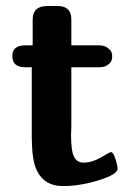

<svg xmlns="http://www.w3.org/2000/svg" viewBox="-20 -609 444 640"><path d="M21 -421.9Q21 -458 64.9 -458H88.9V-543.9Q88.9 -588.9 137.2 -588.9H172.9Q217.8 -588.9 217.8 -543.9V-458H309.1Q327.1 -458 338.1 -450Q349.1 -441.9 351.6 -435.1Q354 -428.2 354 -421.1Q354 -414.1 351.6 -407Q349.1 -399.9 338.6 -392.3Q328.1 -384.8 311 -384.8H217.8V-185.1Q217.8 -180.2 217.3 -172.1Q216.8 -164.1 216.8 -159.2Q216.8 -106 226.8 -86.4Q236.8 -66.9 258.8 -66.9Q286.6 -66.9 316.9 -84.5Q347.2 -102.1 349.1 -102.1Q356 -102.1 361.6 -88.1Q367.2 -74.2 370.1 -60.1L372.1 -46.9Q372.1 -27.8 309.6 -8.3Q247.1 11.2 189.9 11.2Q116.7 11.2 95.2 -61Q86.4 -90.8 85.9 -151.9V-384.8H64.9Q21 -384.8 21 -421.9Z"/></svg>

Font: CMU Sans Serif
Style: Bold
Weight: 700
Version: Version 0.7.0